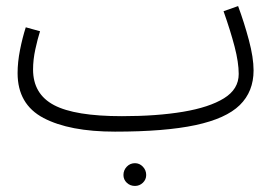

<svg xmlns="http://www.w3.org/2000/svg" viewBox="-20 -413 922 633"><path d="M359 21Q209 21 123.5 -24Q38 -69 38 -172Q38 -208 46 -248.5Q54 -289 65 -323L112 -310Q104 -285 96.5 -250.5Q89 -216 89 -184Q89 -103 158 -66.5Q227 -30 382 -30Q497 -30 583.5 -44.5Q670 -59 718.5 -89Q767 -119 767 -169Q767 -207 753.5 -259Q740 -311 717 -376L765 -393Q785 -339 800.5 -281Q816 -223 816 -181Q816 -111 770.5 -66.5Q725 -22 624.5 -0.5Q524 21 359 21ZM425 200Q409 200 398 189.5Q387 179 387 164Q387 148 398 136.5Q409 125 425 125Q440 125 451 136.5Q462 148 462 164Q462 179 451 189.5Q440 200 425 200Z"/></svg>

Font: Noto Sans Arabic UI SmCn Lt
Style: Regular
Weight: 300
Width: 4
Designer: Monotype Design Team, Nadine Chahine and Nizar Qandah
Foundry: Monotype Imaging Inc.
Version: Version 2.010; ttfautohint (v1.8.4.7-5d5b)